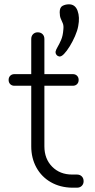

<svg xmlns="http://www.w3.org/2000/svg" viewBox="-20 -871 443 891"><path d="M314 0Q259 -1 216 -25.5Q173 -50 149 -93.5Q125 -137 125 -192V-690Q125 -704 133.5 -712.5Q142 -721 155 -721Q169 -721 177.5 -712.5Q186 -704 186 -690V-192Q186 -134 222 -97.5Q258 -61 315 -61H337Q351 -61 359.5 -52.5Q368 -44 368 -30Q368 -17 359.5 -8.5Q351 0 337 0ZM47 -473Q35 -473 27.5 -480.5Q20 -488 20 -500Q20 -512 27.5 -519.5Q35 -527 47 -527H318Q330 -527 337.5 -519.5Q345 -512 345 -500Q345 -488 337.5 -480.5Q330 -473 318 -473ZM254 -609Q246 -611 241.5 -617.5Q237 -624 238 -632Q240 -641 247.5 -653.5Q255 -666 263.5 -685.5Q272 -705 274 -734Q276 -752 271.5 -762.5Q267 -773 262 -784.5Q257 -796 257 -814Q257 -837 270.5 -844Q284 -851 300 -851Q329 -851 340 -821Q351 -791 343 -750Q339 -728 328 -703Q317 -678 303.5 -656Q290 -634 277 -620.5Q264 -607 254 -609Z"/></svg>

Font: ComfortaaLight
Style: Regular
Weight: 300
Designer: Johan Aakerlund
Foundry: Johan Aakerlund
Version: Version 3.104; ttfautohint (v1.8.1.43-b0c9)